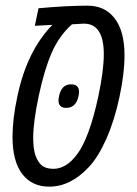

<svg xmlns="http://www.w3.org/2000/svg" viewBox="-20 -660 492 689"><path d="M294.4 -639.6Q356 -639.6 390.6 -595.2Q426.8 -549.8 426.8 -460.9Q426.8 -396.5 408.7 -311.8Q390.6 -227.1 361.8 -162.1Q333 -97.2 298.8 -60.5Q233.4 9.8 156.7 9.8Q95.2 9.8 60.5 -34.7Q24.9 -80.6 24.9 -168.9Q24.9 -233.4 42.5 -314.9Q76.7 -477.1 168 -570.8L105 -567.4L118.2 -630.4Q218.3 -639.6 294.4 -639.6ZM99.1 -164.6Q99.1 -113.3 114.3 -86.4Q124 -68.4 137.7 -61.3Q151.4 -54.2 172.4 -54.2Q193.4 -54.2 214.4 -66.2Q235.4 -78.1 256.8 -106.4Q278.3 -134.8 297.6 -187.3Q316.9 -239.7 333 -314.9Q352.5 -407.2 352.5 -465.8Q352.5 -575.2 280.8 -575.2L238.3 -572.8Q192.9 -532.7 166 -471.7Q139.2 -410.6 119.1 -316.2Q99.1 -221.7 99.1 -164.6ZM234.9 -357.4Q263.7 -357.4 263.7 -330.1Q263.7 -323.2 261.7 -314.9Q252.9 -272.9 217.3 -272.9Q189.9 -272.9 189.9 -299.3Q189.9 -306.2 191.9 -314.9Q200.7 -357.4 234.9 -357.4Z"/></svg>

Font: Open Sans Hebrew Condensed
Style: Italic
Weight: 400
Width: 3
Italic angle: -12°
Foundry: Ascender Corporation, Yanek Iontef
Version: Version 2.001;PS 002.001;hotconv 1.0.70;makeotf.lib2.5.58329